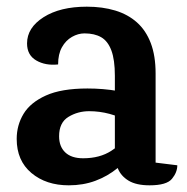

<svg xmlns="http://www.w3.org/2000/svg" viewBox="-20 -540 561 575"><path d="M240 -520Q287 -520 325 -508.5Q363 -497 390 -473Q417 -449 431.5 -411Q446 -373 446 -320V-53L511 -45Q511 -24 495 -4.5Q479 15 428 15Q388 15 365 1Q342 -13 333 -35.5Q324 -58 324 -83V-313Q324 -361 313.5 -389Q303 -417 283 -428.5Q263 -440 233 -440Q214 -440 195.5 -429.5Q177 -419 165.5 -398.5Q154 -378 154 -347Q116 -343 88.5 -359Q61 -375 61 -410Q61 -457 110.5 -488.5Q160 -520 240 -520ZM242 -275Q289 -275 332.5 -267.5Q376 -260 404 -243L410 -133Q391 -159 364.5 -175Q338 -191 308 -199Q278 -207 247 -207Q213 -207 185 -190Q157 -173 157 -132Q157 -101 175.5 -83.5Q194 -66 229 -66Q279 -66 313.5 -88.5Q348 -111 382 -144L387 -95Q362 -61 332 -36.5Q302 -12 265.5 1.5Q229 15 186 15Q118 15 74 -22Q30 -59 30 -124Q30 -165 50.5 -199Q71 -233 117.5 -254Q164 -275 242 -275Z"/></svg>

Font: Karma Variable Light
Style: Regular
Weight: 300
Designer: Joana Correia
Foundry: Indian Type Foundry
Version: Version 3.000